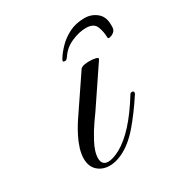

<svg xmlns="http://www.w3.org/2000/svg" viewBox="-121 -544 601 642"><g transform="rotate(-30 180.0 -223.0)"><path d="M294 -458Q320 -458 340 -442Q360 -426 360 -395Q360 -391 360 -387Q360 -383 359 -379Q358 -371 347 -364Q342 -361 335 -359.5Q328 -358 328 -364Q328 -385 320 -406Q312 -427 281 -427Q256 -427 226.5 -414.5Q197 -402 180 -377Q175 -370 172.5 -368Q170 -366 167 -366Q159 -366 159 -370Q159 -372 164 -380Q174 -396 191.5 -414Q209 -432 234.5 -445Q260 -458 294 -458ZM121 12Q94 12 75.5 -4.5Q57 -21 57 -52Q57 -68 63 -89Q70 -111 79.5 -129.5Q89 -148 96.5 -160Q104 -172 104 -172L202 -317Q208 -322 217 -323.5Q226 -325 236 -325Q250 -325 260 -322.5Q270 -320 268 -315L169 -168Q166 -164 149.5 -140.5Q133 -117 118 -89Q99 -54 99 -29Q99 -2 124 -2Q132 -2 143.5 -5.5Q155 -9 170 -17Q233 -52 299 -159Q302 -164 304.5 -164.5Q307 -165 308 -165Q313 -165 314.5 -161.5Q316 -158 313 -153Q277 -98 242.5 -58Q208 -18 170 0Q145 12 121 12Z"/></g></svg>

Font: Fleur De Leah
Style: Regular
Weight: 400
Designer: Robert E. Leuschke
Foundry: Robert E. Leuschke
Version: Version 1.010; ttfautohint (v1.8.3)